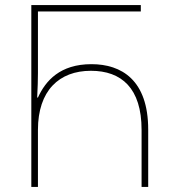

<svg xmlns="http://www.w3.org/2000/svg" viewBox="-20 -734 700 754"><path d="M103 0H129V-224C129 -378 212 -456 337 -456C457 -456 536 -388 536 -224V0H562V-225C562 -420 457 -482 339 -482C216 -482 159 -417 129 -351H126C128 -380 129 -430 129 -447V-689H533V-714H103Z"/></svg>

Font: Noto Sans Georgian Thin
Style: Regular
Weight: 100
Designer: Monotype Design Team, Akaki Razmadze
Foundry: Google LLC
Version: Version 2.005